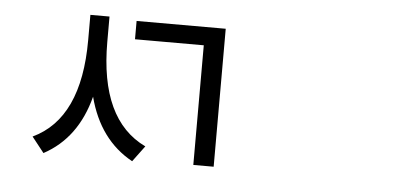

<svg xmlns="http://www.w3.org/2000/svg" viewBox="-35 -806 990 470"><g transform="rotate(5 460.0 -571.0)"><path d="M217 -745V-683Q217 -491 332 -436L303 -397Q221 -442 194 -546Q167 -442 85 -398L55 -436Q170 -490 170 -683V-745ZM284 -740H503V-401H453V-695H284Z"/></g></svg>

Font: Noto Sans Korean Light
Style: Regular
Weight: 300
Designer: Ryoko NISHIZUKA  (kana & ideographs); Paul D. Hunt (Latin, Greek & Cyrillic); Wenlong ZHANG  (bopomofo); Sandoll Communi
Foundry: Adobe Systems Incorporated
Version: Version 1.000;PS 1;hotconv 1.0.78;makeotf.lib2.5.61930